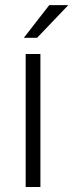

<svg xmlns="http://www.w3.org/2000/svg" viewBox="-20 -743 291 763"><path d="M140.6 0H82V-528.3H140.6ZM175.8 -722.7H251.5L127.4 -592.8H74.7Z"/></svg>

Font: Franko
Style: Light
Weight: 300
Designer: Google
Version: Version 1.200310; 2013